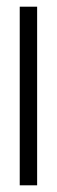

<svg xmlns="http://www.w3.org/2000/svg" viewBox="-20 -554 170 574"><path d="M39 0V-534H91V0Z"/></svg>

Font: Georama Extra Condensed Light
Style: Regular
Weight: 300
Width: 2
Designer: Jean-Baptiste Levee
Foundry: Production Type
Version: Version 1.000